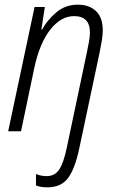

<svg xmlns="http://www.w3.org/2000/svg" viewBox="-20 -562 498 822"><path d="M183 240Q242 240 271.5 200Q301 160 319 75L406 -335Q411 -360 415.5 -385.5Q420 -411 420 -432Q420 -487 391 -514.5Q362 -542 313 -542Q260 -542 221 -509Q182 -476 160 -435H157L172 -532H128L15 0H70L127 -272Q150 -378 195.5 -435.5Q241 -493 297 -493Q365 -493 365 -423Q365 -405 361 -383.5Q357 -362 352 -338L266 70Q252 137 233 164.5Q214 192 180 192Q155 192 134 183V232Q153 240 183 240Z"/></svg>

Font: Noto Sans Display SemiCondensed Light
Style: Italic
Weight: 300
Width: 4
Italic angle: -12°
Designer: Monotype Design Team
Foundry: Monotype Imaging Inc.
Version: Version 1.900